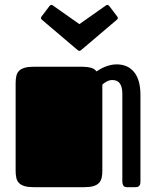

<svg xmlns="http://www.w3.org/2000/svg" viewBox="-20 -777 648 797"><path d="M44.9 -432.1Q44.9 -448.7 47.9 -461.7Q50.8 -474.6 59.1 -482.9Q67.4 -491.2 82 -495.6Q96.7 -500 120.1 -500H319.8Q341.8 -500 357.7 -495.6Q373.5 -491.2 380.4 -480.5Q386.7 -484.9 395.8 -490Q404.8 -495.1 415.5 -499.5Q426.3 -503.9 438.5 -506.8Q450.7 -509.8 463.9 -509.8Q510.7 -509.8 536.9 -477.5Q563 -445.3 563 -382.8V-22.9Q563 -14.6 560.8 -10Q558.6 -5.4 555.4 -3.2Q552.2 -1 547.9 -0.5Q543.5 0 539.1 0H507.8Q495.1 0 491.5 -7.3Q487.8 -14.6 487.8 -22.9V-387.7Q487.8 -415.5 477.8 -430.2Q467.8 -444.8 445.8 -444.8Q434.6 -444.8 423.1 -438.7Q411.6 -432.6 404.8 -425.8V-68.4Q404.8 -51.3 401.9 -38.6Q398.9 -25.9 390.6 -17.3Q382.3 -8.8 367.7 -4.4Q353 0 329.6 0H120.1Q96.7 0 82 -4.4Q67.4 -8.8 59.1 -17.1Q50.8 -25.4 47.9 -38.1Q44.9 -50.8 44.9 -67.9ZM418.9 -753.9Q420.9 -754.9 422.4 -755.9Q423.8 -756.8 425.3 -756.8Q429.7 -756.8 433.6 -752L466.3 -709Q469.2 -705.1 469.2 -702.1Q469.2 -698.2 464.8 -694.8L316.4 -568.8Q314.9 -567.9 313.5 -566.9Q312 -565.9 309.6 -565.9Q307.1 -565.9 305.7 -566.9Q304.2 -567.9 302.7 -568.8L154.3 -694.8Q149.9 -698.2 149.9 -702.1Q149.9 -705.1 152.8 -709L185.5 -752Q188 -754.9 189.7 -755.9Q191.4 -756.8 193.8 -756.8Q195.3 -756.8 196.8 -755.9Q198.2 -754.9 200.2 -753.9L309.6 -676.8Z"/></svg>

Font: Fascinate
Style: Regular
Weight: 900
Designer: Astigmatic (AOETI)
Foundry: Astigmatic (AOETI)
Version: Version 1.000